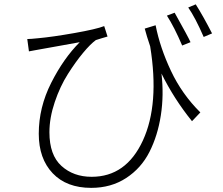

<svg xmlns="http://www.w3.org/2000/svg" viewBox="-20 -825 1040 897"><path d="M870.1 -627.9 831.1 -612.3Q793.9 -699.2 759.8 -752L795.9 -765.6Q860.4 -650.4 870.1 -627.9ZM656.2 -691.4 707 -707Q727.5 -602.5 778.8 -493.7Q830.1 -384.8 916 -299.8L877 -258.8Q792 -364.3 734.4 -481.4Q746.1 -380.9 731.4 -286.1Q716.8 -191.4 678.2 -115.2Q639.6 -39.1 569.3 6.8Q499 52.7 406.2 52.7Q291 52.7 226.1 -15.6Q161.1 -84 161.1 -200.2Q161.1 -323.2 219.2 -438Q277.3 -552.7 352.5 -627.9Q321.3 -622.1 252.9 -609.9Q184.6 -597.7 168 -594.7Q161.1 -593.8 143.6 -590.3Q126 -586.9 115.2 -585L107.4 -642.6Q122.1 -642.6 159.2 -646.5Q223.6 -652.3 326.7 -670.4Q429.7 -688.5 466.8 -703.1L482.4 -654.3Q476.6 -652.3 455.6 -646.5Q434.6 -640.6 427.7 -637.7Q402.3 -619.1 368.2 -578.1Q334 -537.1 297.4 -479.5Q260.7 -421.9 235.8 -348.1Q210.9 -274.4 210.9 -207Q210.9 -100.6 267.1 -49.8Q323.2 1 408.2 1Q569.3 1 647.5 -168.5Q725.6 -337.9 681.6 -608.4Q665 -657.2 656.2 -691.4ZM859.4 -790 894.5 -804.7Q930.7 -747.1 970.7 -668.9L931.6 -652.3Q892.6 -742.2 859.4 -790Z"/></svg>

Font: Gen Shin Gothic Monospace Light
Style: Regular
Weight: 300
Designer: [Source Han Sans]
Ryoko NISHIZUKA  (kana & ideographs); Paul D. Hunt (Latin, Greek & Cyrillic); Wenlong ZHANG  (bopomofo
Version: Version 1.002.20150607